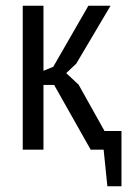

<svg xmlns="http://www.w3.org/2000/svg" viewBox="-20 -520 450 667"><path d="M168 -225H131V0H59V-500H131V-274L165 -288L287 -500H364L245 -299L210 -266L253 -226L343 -65H402V127H353L340 0H295Z"/></svg>

Font: PT Sans Narrow
Style: Regular
Weight: 400
Width: 3
Designer: A.Korolkova, O.Umpeleva, V.Yefimov
Foundry: ParaType Ltd
Version: Version 2.003W OFL